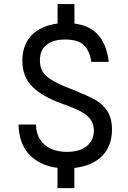

<svg xmlns="http://www.w3.org/2000/svg" viewBox="-20 -844 640 962"><path d="M352.5 -2.5V98.5H268V-3Q179.5 -14 127 -69.5Q74.5 -125 73 -220H160Q161 -175 181.5 -144Q202 -113 236.8 -98Q271.5 -83 315 -83Q359.5 -83 390 -96.8Q420.5 -110.5 435.5 -134.8Q450.5 -159 450.5 -190Q450.5 -223 433.5 -246Q416.5 -269 383 -286.5Q349.5 -304 289.5 -325Q192.5 -360 142.2 -409.5Q92 -459 92 -539Q92 -620 139.2 -668Q186.5 -716 268.5 -726V-823.5H353V-726Q431 -716 472.8 -668Q514.5 -620 525 -534H437.5Q429.5 -589 400.5 -617.5Q371.5 -646 306 -646Q246.5 -646 213.2 -619.5Q180 -593 180 -542Q180 -510 192.2 -487.8Q204.5 -465.5 236.2 -445Q268 -424.5 328.5 -401L344 -395Q417 -366 455 -345.2Q493 -324.5 517 -288.5Q541 -252.5 541 -194.5Q541 -112 491.5 -62.2Q442 -12.5 352.5 -2.5Z"/></svg>

Font: SplineSansMono30
Style: Regular
Weight: 400
Designer: Eben Sorkin, Mirko Velimirovic
Foundry: Sorkin Type
Version: Version 1.000